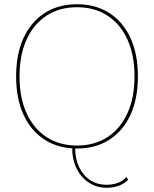

<svg xmlns="http://www.w3.org/2000/svg" viewBox="-20 -690 726 905"><path d="M482 195Q437 195 400 171.5Q363 148 341.5 105Q320 62 320 4Q320 2 320 1Q320 0 320 -1H334Q334 0 334 1Q334 2 334 4Q334 59 353.5 99Q373 139 406.5 160Q440 181 482 181Q509 181 534 172.5Q559 164 576 144L584 157Q566 176 540 185.5Q514 195 482 195ZM343 -670Q431 -670 495.5 -628.5Q560 -587 595 -511Q630 -435 630 -330Q630 -225 595 -149Q560 -73 495.5 -31.5Q431 10 343 10Q255 10 190.5 -31.5Q126 -73 91 -149Q56 -225 56 -330Q56 -435 91 -511Q126 -587 190.5 -628.5Q255 -670 343 -670ZM343 -656Q260 -656 199 -616Q138 -576 105 -503Q72 -430 72 -330Q72 -230 105 -157Q138 -84 199 -44Q260 -4 343 -4Q426 -4 487 -44Q548 -84 581 -157Q614 -230 614 -330Q614 -430 581 -503Q548 -576 487 -616Q426 -656 343 -656Z"/></svg>

Font: Kantumruy Pro Thin
Style: Regular
Weight: 250
Version: Version 1.002